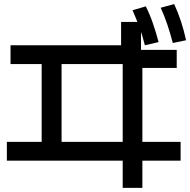

<svg xmlns="http://www.w3.org/2000/svg" viewBox="-20 -872 923 932"><path d="M575.6 40V-92.2H13.3V-183.3H182.2V-561.1H31.1V-652.2H567.8V-765.6H664.4V-630H837.8V-542.2H671.1V-183.3H856.7V-92.2H671.1V40ZM278.9 -183.3H575.6V-561.1H278.9ZM683.3 -652.2Q671.1 -701.1 656.1 -741.7Q641.1 -782.2 623.3 -822.2L687.8 -841.1Q707.8 -801.1 722.2 -758.9Q736.7 -716.7 750 -667.8ZM818.9 -663.3Q805.6 -713.3 791.7 -754.4Q777.8 -795.6 760 -834.4L825.6 -852.2Q844.4 -811.1 858.3 -768.9Q872.2 -726.7 883.3 -676.7Z"/></svg>

Font: Paperlogy 5 Medium
Style: Regular
Weight: 500
Designer: redesigned by Lee Juim, glyphs from Gmarket Sans & Montserrat
Foundry: PT&
Version: Version 1.001